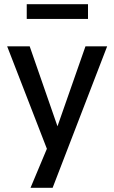

<svg xmlns="http://www.w3.org/2000/svg" viewBox="-20 -712 543 912"><path d="M125 180 216 -37V29L14 -492H121L260 -92H246L386 -492H489L230 180ZM107 -622V-692H398V-622Z"/></svg>

Font: Nunito Sans 10pt SemiCondensed SemiBold
Style: Regular
Weight: 600
Width: 4
Designer: Vernon Adams
Foundry: Vernon Adams
Version: Version 3.101;gftools[0.9.27]